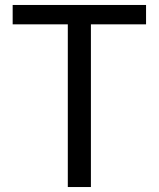

<svg xmlns="http://www.w3.org/2000/svg" viewBox="-20 -753 639 773"><path d="M253 0V-655H31V-733H568V-655H346V0Z"/></svg>

Font: Chocolate Classical Sans
Style: Regular
Weight: 400
Designer: 田海東、宇文滿月
Foundry: Moonlit Owen
Version: Version 1.001